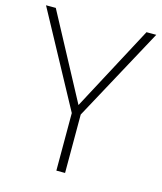

<svg xmlns="http://www.w3.org/2000/svg" viewBox="-108 -793 735 873"><g transform="rotate(15 259.5 -357.0)"><path d="M260 -314 473 -714H519L281 -275V0H240V-271L0 -714H46Z"/></g></svg>

Font: Noto Sans Hebrew Thin ExtraLight
Style: Regular
Weight: 250
Version: Version 3.001